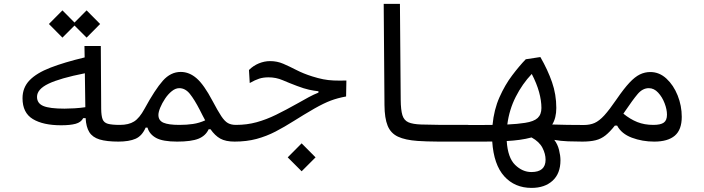

<svg xmlns="http://www.w3.org/2000/svg" viewBox="-20 -713 3556 970"><path d="M288.6 -80.1Q197.8 -80.1 145.8 -111.6Q93.8 -143.1 93.8 -216.8Q93.8 -270.5 129.4 -307.4Q165 -344.2 235.1 -371.3Q305.2 -398.4 407.7 -422.9L406.7 -480.5H489.3L491.2 -162.6Q491.7 -127.9 498.3 -110.6Q504.9 -93.3 525.1 -87.6Q545.4 -82 585.9 -82Q606.4 -82 614.3 -74.2Q622.1 -66.4 622.1 -44.9Q622.1 -21 613.5 -9.3Q605 2.4 580.1 2.4Q518.6 2.4 482.9 -8.5Q447.3 -19.5 431.2 -45.4Q415 -71.3 412.6 -116.2H400.4Q389.6 -95.2 362.1 -87.6Q334.5 -80.1 288.6 -80.1ZM408.7 -342.8Q282.7 -317.9 224.9 -290Q167 -262.2 167 -223.6Q167 -190.9 199 -177.5Q231 -164.1 305.7 -164.1Q326.7 -164.1 356 -165.8Q385.3 -167.5 411.1 -171.4ZM417.5 -522.9 356.4 -584 295.4 -522.9 227.1 -591.8 295.4 -660.6 356.4 -599.1 417.5 -660.6 485.8 -591.8Z M577.1 2.4Q564.9 2.4 559.6 -8.1Q554.2 -18.6 554.2 -43.9Q554.2 -61 561.8 -71.5Q569.3 -82 585.9 -82Q629.9 -82 657.2 -99.1Q684.6 -116.2 710 -163.1Q763.2 -260.7 802.7 -305.2Q842.3 -349.6 893.1 -349.6Q936.5 -349.6 973.6 -317.1Q1010.7 -284.7 1053.2 -204.1Q1080.6 -152.3 1097.9 -126.2Q1115.2 -100.1 1131.6 -91.1Q1147.9 -82 1171.9 -82Q1189.5 -82 1197.3 -75.9Q1205.1 -69.8 1205.1 -43.9Q1205.1 -12.2 1194.3 -4.9Q1183.6 2.4 1166 2.4Q1120.1 2.4 1093 -12.7Q1065.9 -27.8 1043.5 -60.1H1034.2Q1019 -26.9 982.7 -12.2Q946.3 2.4 875 2.4Q802.7 2.4 768.8 -16.1Q734.9 -34.7 725.1 -68.4H715.8Q697.8 -26.4 665 -12Q632.3 2.4 577.1 2.4ZM1016.6 -105Q1010.3 -116.7 1003.4 -129.9Q996.6 -143.1 989.3 -157.7Q962.4 -210 939.2 -238.8Q916 -267.6 885.7 -267.6Q866.7 -267.6 847.9 -252.4Q829.1 -237.3 814 -214.6Q798.8 -191.9 789.6 -169.4Q780.3 -147 780.3 -132.3Q780.3 -104 805.9 -93Q831.5 -82 886.2 -82Q923.8 -82 955.1 -86.7Q986.3 -91.3 1016.6 -105Z M1163.6 2.4Q1151.9 2.4 1144.8 -7.3Q1137.7 -17.1 1137.7 -41Q1137.7 -82 1171.9 -82Q1227.5 -82 1276.4 -95.5Q1325.2 -108.9 1375 -133.3Q1424.8 -157.7 1482.9 -190.4Q1515.6 -209 1540 -222.2Q1564.5 -235.4 1588.9 -245.1V-252Q1565.9 -254.4 1541.3 -259.8Q1516.6 -265.1 1480.5 -278.8Q1441.4 -293.5 1408 -307.9Q1374.5 -322.3 1336.9 -322.3Q1310.1 -322.3 1289.6 -315.7Q1269 -309.1 1241.7 -293.5L1237.8 -359.4Q1259.8 -381.3 1287.8 -392.8Q1315.9 -404.3 1344.7 -404.3Q1379.9 -404.3 1411.1 -390.9Q1442.4 -377.4 1477.3 -359.4Q1512.2 -341.3 1557.1 -327.1Q1587.9 -317.4 1613 -312.5Q1638.2 -307.6 1665.5 -306.4Q1692.9 -305.2 1730 -306.2L1728.5 -225.6Q1685.5 -217.8 1651.1 -204.8Q1616.7 -191.9 1568.4 -164.6Q1511.7 -131.8 1464.4 -101.8Q1417 -71.8 1371.8 -48.3Q1326.7 -24.9 1276.4 -11.2Q1226.1 2.4 1163.6 2.4ZM1503.9 152.3 1433.6 82 1503.9 11.2 1574.2 82Z M2337.9 2.4Q2326.7 2.4 2315.7 2.4Q2304.7 2.4 2293.9 2.4Q2236.3 2.4 2186 2.2Q2135.7 2 2089.8 -1Q2027.3 -5.4 1990.7 -22.5Q1954.1 -39.6 1938.5 -77.6Q1922.9 -115.7 1922.4 -182.1L1918.5 -693.4H2000.5L2004.4 -209Q2004.9 -157.7 2012.9 -131.3Q2021 -105 2043.2 -95.2Q2065.4 -85.4 2108.4 -84Q2149.9 -82.5 2195.6 -82.3Q2241.2 -82 2300.3 -82Q2310.5 -82 2321.5 -82Q2332.5 -82 2343.8 -82Q2367.2 -82 2367.2 -43.9Q2367.2 -19 2359.6 -8.3Q2352.1 2.4 2337.9 2.4Z M2665.5 236.3Q2580.6 236.3 2527.6 177.7Q2474.6 119.1 2466.8 2Q2442.9 2.4 2415.5 2.4Q2388.2 2.4 2357.4 2.4Q2352.5 2.4 2347.7 2.4Q2342.8 2.4 2337.9 2.4Q2322.8 2.4 2316.7 -7.1Q2310.5 -16.6 2310.5 -44.9Q2310.5 -67.9 2319.6 -74.7Q2328.6 -81.5 2343.8 -81.5Q2380.4 -81.5 2411.1 -81.5Q2441.9 -81.5 2468.3 -82Q2475.6 -159.2 2503.4 -221.7Q2531.2 -284.2 2567.4 -332Q2603.5 -379.9 2636.2 -413.6L2710 -424.8Q2747.1 -360.4 2768.8 -298.1Q2790.5 -235.8 2790.5 -167.5Q2790.5 -117.2 2770 -84Q2843.3 -81.5 2929.7 -81.5Q2954.1 -81.5 2965.6 -75.9Q2977.1 -70.3 2977.1 -45.9Q2977.1 -14.6 2965.1 -6.1Q2953.1 2.4 2923.8 2.4Q2886.7 2.4 2849.6 1Q2812.5 -0.5 2780.3 -6.3Q2797.4 16.1 2804.4 44.9Q2811.5 73.7 2811.5 96.7Q2811.5 163.6 2771.7 200Q2731.9 236.3 2665.5 236.3ZM2543 -84Q2595.2 -86.4 2632.3 -92.3Q2677.2 -99.1 2696.3 -116.9Q2715.3 -134.8 2715.3 -167.5Q2715.3 -204.6 2703.4 -248Q2691.4 -291.5 2666.5 -339.4Q2618.7 -289.1 2585.7 -224.1Q2552.7 -159.2 2543 -84ZM2665.5 -18.6Q2635.7 -10.7 2605.5 -6.6Q2575.2 -2.4 2540 -0.5Q2545.4 84 2582.5 120.1Q2619.6 156.2 2664.6 156.2Q2736.3 156.2 2736.3 93.8Q2736.3 64.5 2720.5 33.7Q2704.6 2.9 2665.5 -18.6Z M2920.9 2.4Q2907.7 2.4 2902.1 -8.1Q2896.5 -18.6 2896.5 -44.9Q2896.5 -81.5 2929.7 -81.5Q2960.4 -81.5 2983.9 -91.8Q3007.3 -102.1 3033 -130.1Q3058.6 -158.2 3095.7 -212.4Q3131.8 -265.1 3159.7 -294.9Q3187.5 -324.7 3212.6 -336.9Q3237.8 -349.1 3265.6 -349.1Q3311 -349.1 3346.9 -315.9Q3382.8 -282.7 3403.6 -230.7Q3424.3 -178.7 3424.3 -122.6Q3424.3 -57.6 3389.2 -27.6Q3354 2.4 3285.2 2.4Q3225.1 2.4 3172.4 -17.3Q3119.6 -37.1 3097.7 -78.6H3086.4Q3061.5 -46.9 3039.1 -29.1Q3016.6 -11.2 2989 -4.4Q2961.4 2.4 2920.9 2.4ZM3129.4 -138.7Q3163.6 -110.8 3199.5 -96.4Q3235.4 -82 3280.8 -82Q3317.4 -82 3333.5 -93.5Q3349.6 -105 3349.6 -133.8Q3349.6 -160.2 3337.6 -191.4Q3325.7 -222.7 3304.9 -245.1Q3284.2 -267.6 3257.8 -267.6Q3226.6 -267.6 3201.4 -237.8Q3176.3 -208 3137.7 -150.9Q3133.3 -144 3129.4 -138.7Z"/></svg>

Font: Cascadia Code NF SemiLight
Style: Regular
Weight: 350
Monospace: yes
Designer: Aaron Bell
Foundry: Saja Typeworks
Version: Version 2404.023; ttfautohint (v1.8.4)